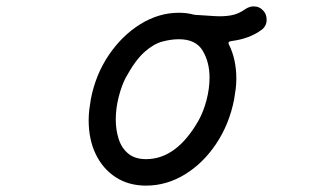

<svg xmlns="http://www.w3.org/2000/svg" viewBox="-20 -558 1040 602"><path d="M806 -524Q816 -513 816 -496Q816 -477 801 -465Q782 -451 758.5 -442Q735 -433 704 -429Q693 -427 698 -418Q721 -372 721 -311Q721 -295 719 -279Q717 -263 714 -246Q699 -169 658 -107.5Q617 -46 559.5 -11Q502 24 438 24Q383 24 342.5 -2.5Q302 -29 280 -75Q258 -121 258 -181Q258 -198 260 -214.5Q262 -231 265 -248Q280 -325 321.5 -386Q363 -447 420.5 -482.5Q478 -518 541 -518Q566 -518 588 -512Q592 -511 599 -511Q620 -510 637.5 -508.5Q655 -507 669 -507Q695 -507 713.5 -512Q732 -517 750 -530Q763 -538 775 -538Q794 -538 806 -524ZM603 -181Q618 -208 627.5 -244Q637 -280 637 -315Q637 -363 615.5 -399Q594 -435 541 -435Q516 -435 488.5 -427.5Q461 -420 432.5 -394.5Q404 -369 374 -314Q361 -289 352 -253.5Q343 -218 343 -183Q343 -151 352 -122.5Q361 -94 382 -76.5Q403 -59 438 -59Q534 -59 603 -181Z"/></svg>

Font: Kiwi Maru Medium
Style: Regular
Weight: 500
Designer: Hiroki-Chan
Version: Version 1.100